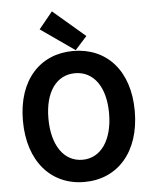

<svg xmlns="http://www.w3.org/2000/svg" viewBox="-59 -928 794 990"><g transform="rotate(-5 338.0 -433.5)"><path d="M338 12C510 12 628 -118 628 -330C628 -541 510 -666 338 -666C167 -666 49 -541 49 -330C49 -118 167 12 338 12ZM181 -330C181 -468 242 -551 338 -551C433 -551 495 -468 495 -330C495 -191 433 -103 338 -103C242 -103 181 -191 181 -330ZM176 -792 352 -669 413 -737 247 -879Z"/></g></svg>

Font: Source Sans Pro SemBd
Style: Regular
Weight: 700
Designer: Paul D. Hunt
Foundry: Adobe Systems Incorporated
Version: Version 2.020;PS 2.0;hotconv 1.0.86;makeotf.lib2.5.63406